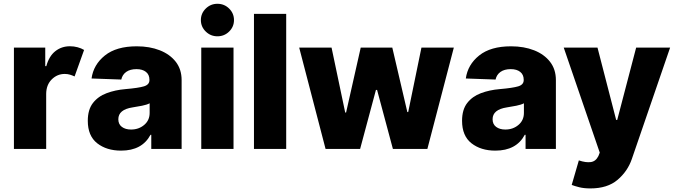

<svg xmlns="http://www.w3.org/2000/svg" viewBox="-20 -802 3640 1034"><path d="M55 0V-545.5H223.7V-446H229.4Q244.3 -500 278.1 -526.5Q311.8 -552.9 356.5 -552.9Q378.2 -552.9 397.7 -547.6Q417.3 -542.3 432.9 -533L381.7 -390.3Q370.4 -395.6 357.4 -399.7Q344.5 -403.8 328.8 -403.8Q288 -403.8 258.5 -374.3Q229 -344.8 228.7 -296.2V0Z M632.1 9.2Q554 9.2 503.4 -30.5Q452.8 -70.3 452.8 -151.3Q452.8 -211.6 480.5 -247.3Q508.2 -283 554.3 -300.2Q600.5 -317.5 655.5 -322.1Q725.5 -328.1 755.1 -337Q784.8 -345.9 784.8 -370.7V-372.5Q784.8 -399.9 766 -414.8Q747.2 -429.7 715.2 -429.7Q680.8 -429.7 659.8 -414.8Q638.8 -399.9 633.2 -373.6L473 -379.3Q483.3 -453.8 544.9 -503.2Q606.5 -552.6 716.6 -552.6Q786.2 -552.6 840.7 -531.1Q895.2 -509.6 926.7 -469.1Q958.1 -428.6 958.1 -370.7V0H794.7V-76H790.5Q745 9.2 632.1 9.2ZM685.7 -104.4Q727.3 -104.4 756.6 -129.3Q785.9 -154.1 785.9 -193.9V-245.7Q771.3 -237.9 744.9 -232.6Q718.4 -227.3 694.2 -223.7Q617.2 -212 617.2 -159.8Q617.2 -132.8 636.4 -118.6Q655.5 -104.4 685.7 -104.4Z M1063.9 0V-545.5H1237.6V0ZM1150.9 -606.5Q1114.3 -606.5 1088.1 -632.1Q1061.8 -657.7 1061.8 -693.9Q1061.8 -730.1 1088.1 -755.9Q1114.3 -781.6 1150.9 -781.6Q1187.9 -781.6 1214 -755.9Q1240.1 -730.1 1240.1 -693.9Q1240.1 -657.7 1214 -632.1Q1187.9 -606.5 1150.9 -606.5Z M1521.3 -727.3V0H1347.7V-727.3Z M1733.3 0 1591.3 -545.5H1765.6L1839.1 -196H1843.8L1922.6 -545.5H2092.7L2173.7 -198.5H2178.3L2249.6 -545.5H2424L2281.6 0H2095.9L2010.7 -317.8H2004.6L1919.4 0Z M2647.7 9.2Q2569.6 9.2 2519 -30.5Q2468.4 -70.3 2468.4 -151.3Q2468.4 -211.6 2496.1 -247.3Q2523.8 -283 2570 -300.2Q2616.1 -317.5 2671.2 -322.1Q2741.1 -328.1 2770.8 -337Q2800.4 -345.9 2800.4 -370.7V-372.5Q2800.4 -399.9 2781.6 -414.8Q2762.8 -429.7 2730.8 -429.7Q2696.4 -429.7 2675.4 -414.8Q2654.5 -399.9 2648.8 -373.6L2488.6 -379.3Q2498.9 -453.8 2560.5 -503.2Q2622.2 -552.6 2732.2 -552.6Q2801.8 -552.6 2856.4 -531.1Q2910.9 -509.6 2942.3 -469.1Q2973.7 -428.6 2973.7 -370.7V0H2810.4V-76H2806.1Q2760.7 9.2 2647.7 9.2ZM2701.3 -104.4Q2742.9 -104.4 2772.2 -129.3Q2801.5 -154.1 2801.5 -193.9V-245.7Q2786.9 -237.9 2760.5 -232.6Q2734 -227.3 2709.9 -223.7Q2632.8 -212 2632.8 -159.8Q2632.8 -132.8 2652 -118.6Q2671.2 -104.4 2701.3 -104.4Z M3159.8 212.7Q3124.3 212.7 3099.3 206.3Q3074.2 199.9 3058.9 193.9L3097.3 61.8Q3135.3 74.6 3161.9 70.8Q3188.6 67.1 3202.8 38L3209.9 19.9L3016 -545.5H3197.8L3298.3 -156.2H3304L3405.9 -545.5H3588.8L3382.8 54Q3360.1 120.4 3305.8 166.5Q3251.4 212.7 3159.8 212.7Z"/></svg>

Font: Inter UI Extra Bold
Style: Regular
Weight: 800
Designer: Rasmus Andersson
Foundry: rsms
Version: 3.2;8d6f07862